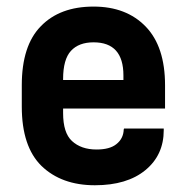

<svg xmlns="http://www.w3.org/2000/svg" viewBox="-20 -546 557 572"><path d="M168 -222.7V-209Q168 -150.4 194.3 -126Q221.7 -100.6 267.6 -100.6Q306.6 -100.6 326.2 -116.2Q347.7 -132.8 348.6 -160.2L349.6 -163.1H467.8V-158.2Q467.8 -84 413.1 -39.1Q358.4 5.9 262.7 5.9Q163.1 5.9 103.5 -51.8Q44.9 -109.4 44.9 -228.5V-292Q44.9 -410.2 101.6 -467.8Q158.2 -526.4 258.8 -526.4Q356.4 -526.4 414.1 -466.8Q471.7 -407.2 471.7 -292V-222.7ZM168 -310.5V-307.6H347.7V-321.3Q347.7 -419.9 258.8 -419.9Q214.8 -419.9 191.4 -394.5Q168 -369.1 168 -310.5Z"/></svg>

Font: Altinn-DIN
Style: DIN-Bold
Weight: 700
Designer: Charles Nix
Foundry: Altinn
Version: Version 2.00